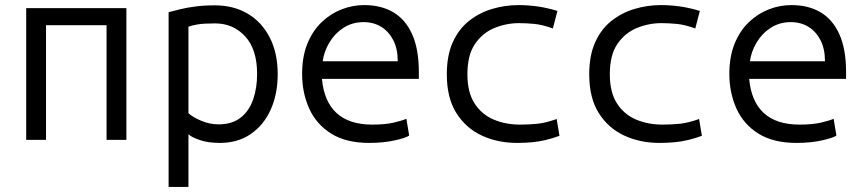

<svg xmlns="http://www.w3.org/2000/svg" viewBox="-20 -550 3400 755"><path d="M83 0V-518H477V0H399V-451H161V0Z M643 185V-502Q662 -507 688 -513.5Q714 -520 748.5 -524.5Q783 -529 825 -529Q898 -529 953.5 -496.5Q1009 -464 1040.5 -403Q1072 -342 1072 -258Q1072 -180 1044.5 -119Q1017 -58 966 -23Q915 12 845 12Q799 12 766.5 1Q734 -10 721 -22V185ZM839 -61Q893 -61 926.5 -87.5Q960 -114 975.5 -159Q991 -204 991 -259Q991 -356 944 -407Q897 -458 826 -458Q781 -458 757 -454Q733 -450 721 -445V-105Q738 -89 771.5 -75Q805 -61 839 -61Z M1432 12Q1341 12 1282.5 -24.5Q1224 -61 1196 -123Q1168 -185 1168 -259Q1168 -328 1189 -379Q1210 -430 1245.5 -463.5Q1281 -497 1324 -513.5Q1367 -530 1412 -530Q1479 -530 1527 -501.5Q1575 -473 1601 -414.5Q1627 -356 1627 -267Q1627 -263 1627 -255Q1627 -247 1627 -240H1246Q1254 -151 1303.5 -105.5Q1353 -60 1444 -60Q1495 -60 1529 -68Q1563 -76 1578 -83L1589 -17Q1577 -8 1532.5 2Q1488 12 1432 12ZM1249 -309H1544Q1544 -358 1526.5 -392Q1509 -426 1479 -444.5Q1449 -463 1410 -463Q1365 -463 1330.5 -440.5Q1296 -418 1275 -382.5Q1254 -347 1249 -309Z M2013 12Q1937 12 1874.5 -17Q1812 -46 1774.5 -105.5Q1737 -165 1737 -258Q1737 -332 1760.5 -384Q1784 -436 1824.5 -468Q1865 -500 1915.5 -515Q1966 -530 2019 -530Q2054 -530 2091.5 -525Q2129 -520 2172 -507L2154 -438Q2113 -453 2081 -456Q2049 -459 2021 -459Q1971 -459 1924.5 -440Q1878 -421 1848 -377.5Q1818 -334 1818 -258Q1818 -187 1846 -143.5Q1874 -100 1921 -80Q1968 -60 2025 -60Q2062 -60 2094.5 -63.5Q2127 -67 2169 -82L2180 -16Q2153 -6 2126 0.5Q2099 7 2071 9.5Q2043 12 2013 12Z M2573 12Q2497 12 2434.5 -17Q2372 -46 2334.5 -105.5Q2297 -165 2297 -258Q2297 -332 2320.5 -384Q2344 -436 2384.5 -468Q2425 -500 2475.5 -515Q2526 -530 2579 -530Q2614 -530 2651.5 -525Q2689 -520 2732 -507L2714 -438Q2673 -453 2641 -456Q2609 -459 2581 -459Q2531 -459 2484.5 -440Q2438 -421 2408 -377.5Q2378 -334 2378 -258Q2378 -187 2406 -143.5Q2434 -100 2481 -80Q2528 -60 2585 -60Q2622 -60 2654.5 -63.5Q2687 -67 2729 -82L2740 -16Q2713 -6 2686 0.5Q2659 7 2631 9.5Q2603 12 2573 12Z M3112 12Q3021 12 2962.5 -24.5Q2904 -61 2876 -123Q2848 -185 2848 -259Q2848 -328 2869 -379Q2890 -430 2925.5 -463.5Q2961 -497 3004 -513.5Q3047 -530 3092 -530Q3159 -530 3207 -501.5Q3255 -473 3281 -414.5Q3307 -356 3307 -267Q3307 -263 3307 -255Q3307 -247 3307 -240H2926Q2934 -151 2983.5 -105.5Q3033 -60 3124 -60Q3175 -60 3209 -68Q3243 -76 3258 -83L3269 -17Q3257 -8 3212.5 2Q3168 12 3112 12ZM2929 -309H3224Q3224 -358 3206.5 -392Q3189 -426 3159 -444.5Q3129 -463 3090 -463Q3045 -463 3010.5 -440.5Q2976 -418 2955 -382.5Q2934 -347 2929 -309Z"/></svg>

Font: Ubuntu Sans Mono
Style: Regular
Weight: 400
Monospace: yes
Designer: Dalton Maag Ltd
Foundry: Dalton Maag Ltd
Version: Version 1.006